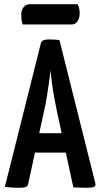

<svg xmlns="http://www.w3.org/2000/svg" viewBox="-20 -889 477 911"><path d="M67 2Q58 2 39.5 1Q21 0 3 -2L174 -684Q177 -702 214 -702Q227 -702 240 -701Q253 -700 262 -699L433 -17Q435 -8 427 -3Q419 2 388 2Q378 2 363 1.5Q348 1 328 0L249 -366Q243 -395 237 -428Q231 -461 226.5 -494.5Q222 -528 220 -556Q217 -528 212 -494.5Q207 -461 202 -428Q197 -395 190 -366L114 -18Q112 -8 105 -3Q98 2 67 2ZM113 -165V-257H343V-165ZM88 -773Q83 -786 82 -797Q81 -808 81 -819Q81 -841 92 -855Q103 -869 122 -869H348Q354 -858 356 -847Q358 -836 358 -826Q358 -803 348 -788Q338 -773 320 -773Z"/></svg>

Font: Yanone Kaffeesatz ExtraLight SemiBold
Style: Regular
Weight: 600
Version: Version 2.003